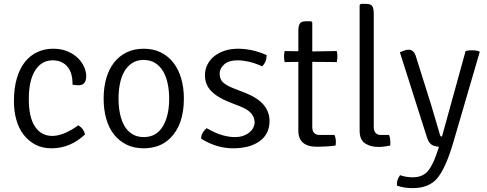

<svg xmlns="http://www.w3.org/2000/svg" viewBox="-20 -755 2517 993"><path d="M355 -317V-328Q355 -350 349 -371Q343 -392 330.5 -408Q318 -424 298.5 -433.5Q279 -443 252 -443Q195 -443 162 -391Q129 -339 129 -243Q129 -147 161.5 -99.5Q194 -52 250 -52Q309 -52 385 -107Q412 -91 420 -60Q343 12 247 12Q199 12 163 -7Q127 -26 102 -58.5Q77 -91 64.5 -135.5Q52 -180 52 -231Q52 -300 67.5 -351.5Q83 -403 110.5 -436.5Q138 -470 175 -486.5Q212 -503 254 -503Q297 -503 329 -489.5Q361 -476 382.5 -455Q404 -434 415 -409Q426 -384 426 -362Q426 -314 387 -314Q373 -314 355 -317Z M861 -41Q808 12 723 12Q673 12 634.5 -7Q596 -26 569.5 -59.5Q543 -93 529.5 -140.5Q516 -188 516 -245Q516 -302 529.5 -349.5Q543 -397 569.5 -431Q596 -465 634.5 -484Q673 -503 723 -503Q773 -503 811.5 -484Q850 -465 876.5 -431Q903 -397 917 -349.5Q931 -302 931 -245Q931 -111 861 -41ZM724 -46Q788 -46 821.5 -100.5Q855 -155 855 -245Q855 -285 847.5 -321.5Q840 -358 824 -385.5Q808 -413 783 -429Q758 -445 723 -445Q689 -445 664.5 -429.5Q640 -414 624 -387Q608 -360 600.5 -323.5Q593 -287 593 -245Q593 -203 600.5 -167Q608 -131 623.5 -104Q639 -77 664 -61.5Q689 -46 724 -46Z M1020 -38Q1021 -69 1049 -92Q1094 -66 1129.5 -56Q1165 -46 1194 -46Q1219 -46 1237.5 -52.5Q1256 -59 1269 -69.5Q1282 -80 1289 -93Q1296 -106 1297 -119Q1297 -149 1278.5 -169.5Q1260 -190 1224 -204L1168 -226Q1104 -251 1072 -284.5Q1040 -318 1040 -365Q1040 -396 1053 -421.5Q1066 -447 1089 -465Q1112 -483 1143 -493Q1174 -503 1211 -503Q1285 -503 1359 -470Q1359 -435 1336 -412Q1298 -429 1266.5 -436Q1235 -443 1209 -443Q1163 -443 1139.5 -422Q1116 -401 1116 -374Q1116 -345 1134 -328.5Q1152 -312 1191 -297L1250 -274Q1374 -225 1374 -129Q1374 -62 1323 -25Q1272 12 1185 12Q1100 12 1020 -38Z M1722 -491Q1725 -476 1725 -462.5Q1725 -449 1722 -434L1595 -435V-99Q1595 -57 1634 -57H1710Q1717 -40 1717 -23Q1717 -6 1715 -2Q1669 4 1620 4Q1523 4 1523 -79V-435L1452 -434Q1449 -449 1449 -462.5Q1449 -476 1452 -491L1523 -490V-595Q1523 -622 1531 -633.5Q1539 -645 1562 -645H1589L1595 -639V-489Z M1950 -57H1992Q1996 -48 1997.5 -37Q1999 -26 1999 -17Q1999 -11 1998.5 -7.5Q1998 -4 1998 -2Q1982 1 1967 3Q1952 5 1937 5Q1896 5 1868 -13.5Q1840 -32 1840 -79V-729L1846 -735H1873Q1897 -735 1905 -723.5Q1913 -712 1913 -685V-100Q1913 -57 1950 -57Z M2461 -486 2324 -17Q2286 112 2243 165Q2200 218 2114 218Q2070 218 2033 205Q2030 177 2049 151Q2080 162 2115 162Q2168 162 2196 126Q2224 90 2247 14L2250 4Q2224 2 2210.5 -8Q2197 -18 2188 -45L2048 -485Q2079 -498 2092 -498Q2121 -498 2131 -463L2210 -212Q2214 -200 2256 -56Q2258 -49 2266 -49L2388 -491Q2401 -495 2422.5 -495Q2444 -495 2459 -489Z"/></svg>

Font: Signika
Style: Light
Weight: 300
Designer: Anna Giedrys
Foundry: Anna Giedrys
Version: Version 1.001